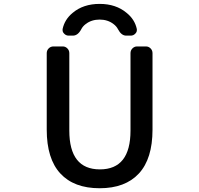

<svg xmlns="http://www.w3.org/2000/svg" viewBox="-20 -997 1040 1005"><path d="M308.6 -753.9Q322.3 -753.9 332.5 -743.7Q342.8 -733.4 342.8 -718.8V-313.5Q342.8 -110.4 502.9 -110.4Q663.1 -110.4 663.1 -313.5V-718.8Q663.1 -733.4 673.3 -743.7Q683.6 -753.9 697.3 -753.9H744.1Q757.8 -753.9 768.1 -743.7Q778.3 -733.4 778.3 -718.8V-318.4Q778.3 -166 707 -88.9Q635.7 -11.7 501.5 -11.7Q367.2 -11.7 295.9 -88.9Q224.6 -166 224.6 -318.4V-718.8Q224.6 -733.4 234.9 -743.7Q245.1 -753.9 259.8 -753.9ZM696.3 -844.7Q696.3 -841.8 696.3 -838.9Q696.3 -829.1 688.5 -821.3Q678.7 -810.5 664.1 -810.5H640.6Q615.2 -810.5 597.7 -843.8Q589.8 -859.4 574.2 -871.1Q543.9 -894.5 501.5 -894.5Q459 -894.5 428.7 -871.1Q413.1 -859.4 405.3 -843.8Q387.7 -810.5 361.3 -810.5H339.8Q325.2 -810.5 315.4 -821.3Q307.6 -829.1 307.6 -838.9Q307.6 -841.8 307.6 -844.7Q318.4 -895.5 360.4 -929.7Q416 -976.6 501.5 -976.6Q586.9 -976.6 642.6 -929.7Q685.5 -895.5 696.3 -844.7Z"/></svg>

Font: Gen Jyuu Gothic L Monospace Medium
Style: Regular
Weight: 500
Designer: [Source Han Sans]
Ryoko NISHIZUKA  (kana & ideographs); Paul D. Hunt (Latin, Greek & Cyrillic); Wenlong ZHANG  (bopomofo
Version: Version 1.002.20150607